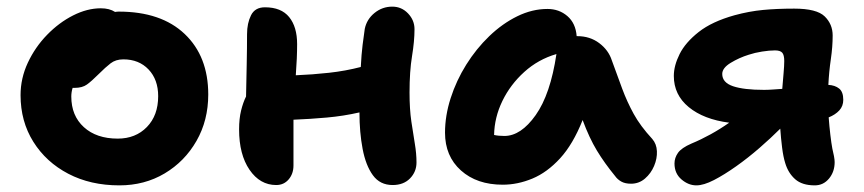

<svg xmlns="http://www.w3.org/2000/svg" viewBox="-20 -547 2604 579"><path d="M340 12Q253 12 186 -23Q119 -58 80.5 -119.5Q42 -181 42 -260Q42 -311 64 -358Q86 -405 122 -442Q158 -479 200.5 -500.5Q243 -522 284 -522Q310 -522 327 -511Q333 -512 338 -512Q466 -512 537 -444.5Q608 -377 608 -262Q608 -184 572.5 -122Q537 -60 476.5 -24Q416 12 340 12ZM195 -256Q195 -198 233 -163.5Q271 -129 335 -129Q389 -129 423 -164Q457 -199 457 -257Q457 -307 428 -337.5Q399 -368 352 -368Q329 -368 313.5 -356Q298 -344 278 -324Q256 -302 242 -292Q228 -282 205 -282Q202 -282 199 -282Q195 -269 195 -256Z M813 11Q764 11 732.5 -35Q701 -81 701 -157Q701 -189 707 -213.5Q713 -238 722 -256Q723 -306 724 -354Q725 -402 725 -444Q725 -477 737 -501Q749 -525 779 -525Q828 -525 852 -495.5Q876 -466 876 -414Q876 -394 875 -370Q874 -346 872 -320Q922 -322 972 -327.5Q1022 -333 1068 -345Q1070 -384 1073.5 -412Q1077 -440 1080 -460Q1086 -489 1109.5 -508Q1133 -527 1163 -527Q1191 -527 1210.5 -506.5Q1230 -486 1230 -459Q1230 -423 1222.5 -377.5Q1215 -332 1215 -268Q1215 -218 1220.5 -180.5Q1226 -143 1231 -113.5Q1236 -84 1236 -57Q1236 -29 1216.5 -9Q1197 11 1164 11Q1126 11 1104.5 -18.5Q1083 -48 1073.5 -98Q1064 -148 1064 -208Q1016 -197 965.5 -192.5Q915 -188 865 -186Q865 -154 865 -121Q865 -88 865 -48Q865 -23 850.5 -6Q836 11 813 11Z M1496 10Q1418 10 1370 -33Q1322 -76 1322 -147Q1322 -198 1339 -251Q1356 -304 1386 -352Q1416 -400 1455.5 -438Q1495 -476 1540 -498Q1585 -520 1631 -520Q1666 -520 1691 -498.5Q1716 -477 1719 -438H1721Q1759 -438 1787 -417Q1815 -396 1825 -365Q1842 -318 1856.5 -279Q1871 -240 1891 -203.5Q1911 -167 1947 -128Q1960 -113 1961 -91Q1962 -69 1952.5 -46.5Q1943 -24 1925 -8.5Q1907 7 1883 7Q1865 7 1853.5 0.5Q1842 -6 1835 -16Q1803 -55 1780 -93Q1757 -131 1737 -185Q1708 -112 1669 -69.5Q1630 -27 1585.5 -8.5Q1541 10 1496 10ZM1501 -137Q1551 -137 1595.5 -200Q1640 -263 1658 -384Q1603 -368 1561 -330Q1519 -292 1495 -242.5Q1471 -193 1470 -140Q1483 -137 1501 -137Z M2080 12Q2056 12 2035 -6Q2014 -24 2014 -54Q2014 -71 2024.5 -86Q2035 -101 2065 -114Q2094 -126 2123 -142Q2152 -158 2179 -177Q2102 -187 2057 -224Q2012 -261 2012 -318Q2012 -349 2029.5 -384Q2047 -419 2087 -450.5Q2127 -482 2195 -501Q2239 -513 2281 -517Q2323 -521 2375 -521Q2443 -521 2467 -497.5Q2491 -474 2491 -440Q2491 -406 2485.5 -368.5Q2480 -331 2478 -291Q2498 -290 2510.5 -280Q2523 -270 2523 -246Q2523 -227 2511 -214Q2499 -201 2479 -193Q2481 -166 2484 -140.5Q2487 -115 2490 -99Q2493 -87 2495 -76Q2497 -65 2497 -58Q2497 -29 2480 -8.5Q2463 12 2437 12Q2399 12 2378 -6.5Q2357 -25 2348 -55Q2342 -74 2338.5 -102Q2335 -130 2333 -159Q2305 -131 2270.5 -101Q2236 -71 2200 -45.5Q2164 -20 2133 -4Q2102 12 2080 12ZM2158 -324Q2158 -298 2190.5 -287Q2223 -276 2284 -276Q2296 -276 2310 -277Q2324 -278 2339 -279Q2341 -304 2343 -326.5Q2345 -349 2345 -363Q2345 -381 2339 -388Q2333 -395 2317 -395Q2300 -395 2278 -391.5Q2256 -388 2238 -382Q2209 -373 2183.5 -357.5Q2158 -342 2158 -324Z"/></svg>

Font: Shantell Sans Normal
Style: Bold
Weight: 700
Designer: Stephen Nixon, Anya Danilova, Shantell Martin
Foundry: Arrow Type
Version: Version 1.009;[a7da0bfa3]